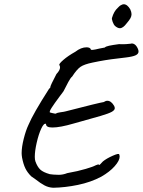

<svg xmlns="http://www.w3.org/2000/svg" viewBox="-20 -861 673 905"><path d="M147 -16 127 -30Q109 -48 99.5 -67.5Q90 -87 84 -118Q82 -130 82 -139Q82 -168 92 -207.5Q102 -247 114 -272Q136 -325 211 -442Q215 -446 216.5 -447.5Q218 -449 217.5 -449.5Q217 -450 217 -450Q217 -457 246 -512Q263 -530 263 -543Q263 -550 260 -554Q256 -559 278.5 -578.5Q301 -598 335 -617Q362 -638 388 -638Q396 -638 401.5 -635.5Q407 -633 408 -628Q408 -622 448 -632Q466 -636 474 -637Q478 -642 494.5 -645.5Q511 -649 541 -653Q557 -652 574 -653Q591 -654 596 -655Q604 -658 613.5 -652.5Q623 -647 630 -631Q633 -624 633 -618Q633 -607 619.5 -600.5Q606 -594 573 -590Q540 -586 532 -585Q477 -579 416 -566Q377 -558 359.5 -546Q342 -534 320 -500Q313 -495 302 -474.5Q291 -454 280 -432Q277 -428 273 -422Q269 -416 263 -409Q234 -370 223 -352.5Q212 -335 215 -331Q218 -330 226.5 -328Q235 -326 241 -325Q250 -330 266 -332Q282 -334 289 -336Q448 -377 469 -380Q478 -386 486 -386Q504 -386 518 -362Q521 -356 521 -351Q521 -342 507 -334Q493 -326 454 -314.5Q415 -303 360 -288L328 -279Q263 -260 227 -260Q196 -260 197 -277Q187 -282 174.5 -255Q162 -228 153 -188.5Q144 -149 144 -122Q144 -108 147 -100Q156 -75 169.5 -62Q183 -49 215 -40Q222 -39 232.5 -38Q243 -37 257 -37Q277 -37 297 -45Q348 -54 384.5 -65Q421 -76 429 -81Q435 -84 439 -85Q443 -86 447 -86L446 -84Q446 -84 446 -83.5Q446 -83 447 -83Q450 -83 465 -100Q482 -114 511.5 -127Q541 -140 542 -133Q544 -127 544 -123Q544 -104 520.5 -77.5Q497 -51 457 -28Q408 -2 347.5 10.5Q287 23 231 24Q209 23 190 13Q171 3 147 -16ZM508 -777Q517 -808 535 -824Q537 -826 541.5 -830.5Q546 -835 549 -836Q557 -841 563 -841Q580 -841 594 -817Q600 -804 600 -794Q600 -785 595 -775.5Q590 -766 577 -751Q560 -728 545 -728Q535 -728 523 -738Q516 -744 511 -758Q506 -772 508 -777Z"/></svg>

Font: Caveat
Style: Regular
Weight: 400
Designer: Pablo Impallari
Foundry: Pablo Impallari
Version: Version 1.500; ttfautohint (v1.6)